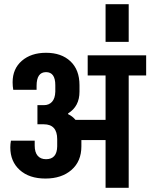

<svg xmlns="http://www.w3.org/2000/svg" viewBox="-20 -893 715 913"><path d="M29 0ZM675 -534H592V0H482V-227H367V-197Q367 -126 320 -85Q273 -44 196 -44Q119 -44 74 -84.5Q29 -125 29 -192Q29 -208 32 -224H145V-201Q145 -169 159 -152.5Q173 -136 199 -136Q251 -136 252 -197V-231Q252 -302 188 -302H158V-393H189Q213 -393 227.5 -409Q242 -425 243 -457V-488Q243 -550 199 -550Q154 -550 154 -485V-466H43Q40 -484 40 -502Q40 -566 84 -604Q128 -642 199 -642Q272 -642 315 -601.5Q358 -561 358 -488V-457Q358 -387 304 -354V-350Q324 -341 339 -323H482V-534H397V-630H675ZM592 -694H482V-873H592Z"/></svg>

Font: Pragati Narrow
Style: Bold
Weight: 700
Designer: Hector Gatti, Marcela Romero, Pablo Cosgaya and Nicolas Silva
Foundry: Omnibus-Type
Version: Version 1.010; ttfautohint (v1.3)